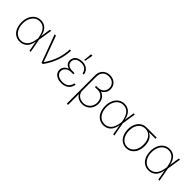

<svg xmlns="http://www.w3.org/2000/svg" viewBox="209 -2004 3467 3467"><g transform="rotate(45 1942.0 -270.5)"><path d="M48.8 -263.7Q48.8 -342.8 77.1 -405Q105.5 -467.3 156.2 -502.2Q207 -537.1 271.5 -537.1Q354.5 -537.1 407.5 -484.4Q460.4 -431.6 476.6 -335H477.1L507.8 -530.3H538.1L496.6 -265.1L544.9 0H514.6L480 -194.3H478.5Q460 -86.4 403.8 -37.8Q347.7 10.7 270.5 10.7Q203.6 10.7 153.3 -23.7Q103 -58.1 75.9 -120.4Q48.8 -182.6 48.8 -263.7ZM270.5 -19.5Q344.7 -19.5 395 -72Q445.3 -124.5 461.9 -237.3L466.8 -268.1L462.9 -290Q444.8 -395.5 397.5 -451.2Q350.1 -506.8 271.5 -506.8Q215.8 -506.8 172.4 -475.8Q128.9 -444.8 104.5 -389.4Q80.1 -334 80.1 -263.7Q80.1 -191.9 103.8 -136.5Q127.4 -81.1 170.7 -50.3Q213.9 -19.5 270.5 -19.5Z M626 -530.3H660.2L840.8 -37.1H843.8Q1004.9 -267.1 1013.7 -530.3H1045.9Q1040.5 -389.2 992.9 -255.9Q945.3 -122.6 855.5 0H822.3Z M1247.6 -271.5Q1199.7 -285.2 1175.5 -315.9Q1151.4 -346.7 1151.4 -391.6Q1151.4 -435.5 1173.8 -468.5Q1196.3 -501.5 1237.3 -519.3Q1278.3 -537.1 1332 -537.1Q1406.7 -537.1 1454.8 -498.8Q1502.9 -460.4 1514.6 -388.7H1482.4Q1470.2 -447.8 1431.6 -477.3Q1393.1 -506.8 1332 -506.8Q1287.1 -506.8 1253.4 -492.7Q1219.7 -478.5 1201.7 -452.6Q1183.6 -426.8 1183.6 -392.6Q1183.6 -343.3 1219.5 -316.2Q1255.4 -289.1 1320.3 -289.1H1375V-258.8H1320.3Q1279.3 -258.8 1245.6 -243.4Q1211.9 -228 1192.4 -200Q1172.9 -171.9 1172.9 -135.7Q1172.9 -101.6 1192.6 -75.4Q1212.4 -49.3 1248.8 -34.9Q1285.2 -20.5 1334 -20.5Q1407.2 -20.5 1450.2 -56.2Q1493.2 -91.8 1506.8 -156.2H1538.1Q1530.8 -106.4 1504.6 -69.1Q1478.5 -31.7 1434.8 -11Q1391.1 9.8 1333 9.8Q1274.4 9.8 1231 -9Q1187.5 -27.8 1164.1 -61Q1140.6 -94.2 1140.6 -136.7Q1140.6 -185.1 1168.7 -220.2Q1196.8 -255.4 1247.6 -271.5ZM1346.7 -740.2H1383.8L1354.5 -581.1H1331.1Z M2043.9 -543.9Q2043.9 -492.2 2018.8 -452.1Q1993.7 -412.1 1948.2 -391.1Q2007.3 -372.6 2041.3 -322.3Q2075.2 -272 2075.2 -204.1Q2074.7 -143.6 2048.3 -94.2Q2022 -44.9 1974.4 -16.6Q1926.8 11.7 1866.2 11.7Q1811 11.7 1767.8 -11Q1724.6 -33.7 1701.2 -75.2L1699.2 -74.7V199.2H1667V-530.3Q1667 -584.5 1691.4 -627Q1715.8 -669.4 1759.3 -693.1Q1802.7 -716.8 1858.4 -716.8Q1912.6 -716.8 1954.8 -694.3Q1997.1 -671.9 2020.5 -632.3Q2043.9 -592.8 2043.9 -543.9ZM1863.3 -18.6Q1916.5 -18.6 1957.8 -43.5Q1999 -68.4 2021.5 -111.1Q2043.9 -153.8 2043.9 -206.1Q2043.5 -253.9 2022.9 -291.7Q2002.4 -329.6 1966.1 -350.6Q1929.7 -371.6 1882.8 -371.1H1814.5V-401.4H1858.4Q1904.3 -401.4 1939.2 -419.7Q1974.1 -438 1993.4 -470.5Q2012.7 -502.9 2012.7 -543.9Q2012.2 -585.9 1992.7 -618.4Q1973.1 -650.9 1938 -668.7Q1902.8 -686.5 1857.4 -686.5Q1810.5 -686.5 1774.7 -666.7Q1738.8 -647 1719 -610.6Q1699.2 -574.2 1699.2 -526.4V-148.9Q1703.6 -112.3 1725.3 -82.5Q1747.1 -52.7 1782.7 -35.6Q1818.4 -18.6 1863.3 -18.6Z M2185.5 -263.7Q2185.5 -342.8 2213.9 -405Q2242.2 -467.3 2293 -502.2Q2343.8 -537.1 2408.2 -537.1Q2491.2 -537.1 2544.2 -484.4Q2597.2 -431.6 2613.3 -335H2613.8L2644.5 -530.3H2674.8L2633.3 -265.1L2681.6 0H2651.4L2616.7 -194.3H2615.2Q2596.7 -86.4 2540.5 -37.8Q2484.4 10.7 2407.2 10.7Q2340.3 10.7 2290 -23.7Q2239.7 -58.1 2212.6 -120.4Q2185.5 -182.6 2185.5 -263.7ZM2407.2 -19.5Q2481.4 -19.5 2531.7 -72Q2582 -124.5 2598.6 -237.3L2603.5 -268.1L2599.6 -290Q2581.5 -395.5 2534.2 -451.2Q2486.8 -506.8 2408.2 -506.8Q2352.5 -506.8 2309.1 -475.8Q2265.6 -444.8 2241.2 -389.4Q2216.8 -334 2216.8 -263.7Q2216.8 -191.9 2240.5 -136.5Q2264.2 -81.1 2307.4 -50.3Q2350.6 -19.5 2407.2 -19.5Z M2988.3 -514.6H3248V-484.4H3078.6Q3139.6 -459 3171.9 -399.2Q3204.1 -339.4 3204.1 -257.8V-253.9Q3204.1 -177.7 3177 -117.4Q3149.9 -57.1 3101.1 -23.2Q3052.2 10.7 2989.3 10.7Q2926.3 10.7 2877.2 -22.7Q2828.1 -56.2 2800.8 -115.7Q2773.4 -175.3 2773.4 -251V-253.9Q2773.4 -329.1 2800 -388.2Q2826.7 -447.3 2875.2 -481Q2923.8 -514.6 2988.3 -514.6ZM2989.3 -19.5Q3043 -19.5 3084 -49.8Q3125 -80.1 3147.5 -133.5Q3169.9 -187 3169.9 -254.9V-258.8Q3169.9 -323.7 3148.7 -375Q3127.4 -426.3 3086.9 -455.3Q3046.4 -484.4 2991.2 -484.4Q2934.6 -484.4 2892.8 -454.8Q2851.1 -425.3 2828.9 -372.8Q2806.6 -320.3 2806.6 -253.9V-251Q2806.6 -184.6 2829.3 -131.8Q2852.1 -79.1 2893.6 -49.3Q2935.1 -19.5 2989.3 -19.5Z M3338.9 -263.7Q3338.9 -342.8 3367.2 -405Q3395.5 -467.3 3446.3 -502.2Q3497.1 -537.1 3561.5 -537.1Q3644.5 -537.1 3697.5 -484.4Q3750.5 -431.6 3766.6 -335H3767.1L3797.9 -530.3H3828.1L3786.6 -265.1L3835 0H3804.7L3770 -194.3H3768.6Q3750 -86.4 3693.8 -37.8Q3637.7 10.7 3560.5 10.7Q3493.7 10.7 3443.4 -23.7Q3393.1 -58.1 3366 -120.4Q3338.9 -182.6 3338.9 -263.7ZM3560.5 -19.5Q3634.8 -19.5 3685.1 -72Q3735.4 -124.5 3752 -237.3L3756.8 -268.1L3752.9 -290Q3734.9 -395.5 3687.5 -451.2Q3640.1 -506.8 3561.5 -506.8Q3505.9 -506.8 3462.4 -475.8Q3418.9 -444.8 3394.5 -389.4Q3370.1 -334 3370.1 -263.7Q3370.1 -191.9 3393.8 -136.5Q3417.5 -81.1 3460.7 -50.3Q3503.9 -19.5 3560.5 -19.5Z"/></g></svg>

Font: Pretendard Thin
Style: Regular
Weight: 100
Designer: Base glyphs from Inter by Rasmus Andersson; Hangeul glyphs from Noto Sans CJK(Source Han Sans) by Jang Soo-young and Kan
Foundry: Kil Hyung-jin
Version: Version 1.309